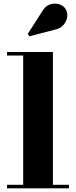

<svg xmlns="http://www.w3.org/2000/svg" viewBox="-20 -1036 418 1056"><path d="M271 -750V-19.5H359.5V0H18.5V-19.5H107.5V-730.5H18.5V-750ZM142 -836.5 132.5 -849.5 212.5 -974Q229.5 -1003.5 255 -1011.8Q280.5 -1020 304.2 -1012.8Q328 -1005.5 339 -989Q352.5 -969.5 349.8 -944.5Q347 -919.5 329.2 -899Q311.5 -878.5 280.5 -872.5Z"/></svg>

Font: Bodoni Moda 11pt ExtraBold
Style: Regular
Weight: 800
Designer: Owen Earl
Foundry: indestructible type
Version: Version 2.004